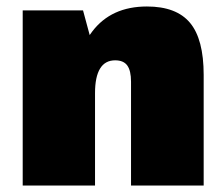

<svg xmlns="http://www.w3.org/2000/svg" viewBox="-20 -572 692 592"><path d="M384 -320Q384 -354 372.5 -370Q361 -386 335 -386Q304 -386 288.5 -360.5Q273 -335 273 -285L206 -210V-250Q206 -398 264.5 -475Q323 -552 433 -552Q524 -552 566 -501.5Q608 -451 608 -341V0H384ZM50 -540H236L273 -403V0H50Z"/></svg>

Font: Pathway Extreme Condensed Black
Style: Regular
Weight: 900
Width: 3
Version: Version 1.001;gftools[0.9.26]